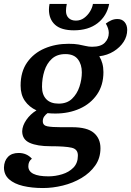

<svg xmlns="http://www.w3.org/2000/svg" viewBox="-52 -751 662 969"><path d="M165 198Q109 198 64.5 187.5Q20 177 -6 154Q-32 131 -32 94Q-31 61 -12 41Q7 21 42 21Q83 21 109 50Q91 63 91 88Q91 139 193 139Q227 139 261.5 128.5Q296 118 318.5 95Q341 72 341 35Q342 2 309.5 -5.5Q277 -13 203 -13Q136 -13 98 -30Q60 -47 60 -89Q61 -117 81 -146Q101 -175 132 -194Q95 -211 73.5 -242Q52 -273 52 -319Q52 -389 85 -436Q118 -483 173 -506.5Q228 -530 294 -530Q324 -530 344 -526.5Q364 -523 380 -519Q396 -515 413 -515Q457 -515 477 -535.5Q497 -556 497 -585Q497 -607 482 -632Q495 -642 509.5 -648.5Q524 -655 541 -655Q564 -655 577 -639.5Q590 -624 590 -600Q590 -568 572 -540Q554 -512 522 -492Q490 -472 449 -467Q459 -451 464.5 -431Q470 -411 470 -387Q470 -321 437.5 -274Q405 -227 350 -202.5Q295 -178 227 -178Q217 -178 207.5 -178.5Q198 -179 188 -180Q178 -173 171 -163Q164 -153 164 -139Q164 -118 187 -113.5Q210 -109 256 -109H312Q388 -109 421.5 -80.5Q455 -52 455 -3Q455 47 428.5 84.5Q402 122 359 147.5Q316 173 265 185.5Q214 198 165 198ZM244 -228Q286 -228 311.5 -252.5Q337 -277 349 -313.5Q361 -350 361 -386Q361 -426 341 -452Q321 -478 278 -478Q236 -478 210 -454.5Q184 -431 172 -393Q160 -355 160 -313Q160 -273 181.5 -250.5Q203 -228 244 -228ZM321 -598Q257 -598 226 -626Q195 -654 195 -703Q195 -716 198 -731H285Q281 -711 281 -696Q281 -673 294.5 -660Q308 -647 331 -647Q354 -647 372 -660Q390 -673 402 -692.5Q414 -712 417 -731H499Q487 -670 440.5 -634Q394 -598 321 -598Z"/></svg>

Font: Sansita Swashed
Style: Regular
Weight: 400
Designer: Pablo Cosgaya
Foundry: Omnibus-Type
Version: Version 1.003; ttfautohint (v1.8.3)